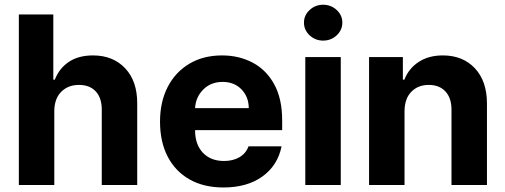

<svg xmlns="http://www.w3.org/2000/svg" viewBox="-20 -789 2156 819"><path d="M211.6 -315.3V0H60.4V-727.3H207.4V-449.2H213.8Q232.6 -497.5 273.6 -525Q314.6 -552.6 376.8 -552.6Q462 -552.6 513.8 -497.9Q565.7 -443.2 565.3 -347.3V0H414.1V-320.3Q414.4 -370.7 388.7 -398.8Q362.9 -426.8 316.8 -426.8Q270.6 -426.8 241.3 -397.5Q212 -368.3 211.6 -315.3Z M933.2 10.7Q849.4 10.7 788.7 -23.6Q728 -57.9 695.3 -120.9Q662.6 -183.9 662.6 -270.2Q662.6 -354.4 695.3 -418Q728 -481.5 787.5 -517Q846.9 -552.6 927.2 -552.6Q999.3 -552.6 1057.4 -522Q1115.4 -491.5 1149.5 -429.9Q1183.6 -368.3 1183.6 -275.6V-234H812.1V-233.7Q812.1 -172.6 845.5 -137.4Q878.9 -102.3 935.7 -102.3Q973.7 -102.3 1001.2 -118.3Q1028.8 -134.2 1040.1 -164.8H1181.1Q1164.8 -83.5 1099.6 -36.4Q1034.4 10.7 933.2 10.7ZM812.1 -327.8H1041.2Q1040.8 -376.4 1009.9 -408Q979 -439.6 929.7 -439.6Q879.3 -439.6 846.9 -407Q814.6 -374.3 812.1 -327.8Z M1282.3 0V-545.5H1433.6V0ZM1358.3 -615.8Q1324.9 -615.8 1300.8 -638.3Q1276.6 -660.9 1276.6 -692.5Q1276.6 -724.1 1300.8 -746.4Q1324.9 -768.8 1358.3 -768.8Q1392 -768.8 1416.2 -746.4Q1440.3 -724.1 1440.3 -692.5Q1440.3 -660.9 1416.2 -638.3Q1392 -615.8 1358.3 -615.8Z M1705.6 -315.3V0H1554.3V-545.5H1698.5V-449.2H1704.9Q1723.4 -496.8 1765.8 -524.7Q1808.2 -552.6 1869 -552.6Q1954.2 -552.6 2005.7 -497.7Q2057.2 -442.8 2057.2 -347.3V0H1905.9V-320.3Q1906.2 -370.4 1880.3 -398.6Q1854.4 -426.8 1808.9 -426.8Q1763.1 -426.8 1734.6 -397.5Q1706 -368.3 1705.6 -315.3Z"/></svg>

Font: Inter Zeller
Style: Bold
Weight: 700
Designer: Rasmus Andersson; Joe Bland
Foundry: zeller
Version: Version 3.015;git-dec3a8cb1